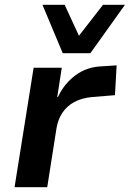

<svg xmlns="http://www.w3.org/2000/svg" viewBox="-20 -785 544 805"><path d="M41 0 121 -501H239L220 -378H223Q248 -433 296 -469Q344 -505 408 -507L469 -511L462 -386L365 -378Q322 -374 291 -357Q260 -340 241.5 -312Q223 -284 217 -248L178 0ZM243 -562 158 -765H251L311 -635L412 -765H504L359 -562Z"/></svg>

Font: Nunito Sans 7pt
Style: Bold Italic
Weight: 700
Italic angle: -9°
Version: Version 3.101;gftools[0.9.27]